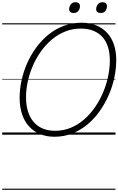

<svg xmlns="http://www.w3.org/2000/svg" viewBox="-20 -1221 1074 1741"><path d="M474 19Q402 19 343.5 -5Q285 -29 243.5 -74.5Q202 -120 180 -185.5Q158 -251 158 -335Q158 -412 175.5 -492Q193 -572 226.5 -648Q260 -724 309 -790.5Q358 -857 420 -907.5Q482 -958 558 -986.5Q634 -1015 720 -1015Q793 -1015 851 -991.5Q909 -968 950 -924.5Q991 -881 1012.5 -818.5Q1034 -756 1034 -677Q1034 -600 1017 -518.5Q1000 -437 966 -359Q932 -281 883.5 -212.5Q835 -144 772.5 -92Q710 -40 635 -10.5Q560 19 474 19ZM480 -35Q556 -35 622 -62.5Q688 -90 743 -138Q798 -186 841.5 -249Q885 -312 915 -383.5Q945 -455 960.5 -529Q976 -603 976 -673Q976 -743 958.5 -797Q941 -851 907 -887.5Q873 -924 824 -943Q775 -962 713 -962Q639 -962 573 -936Q507 -910 451.5 -863.5Q396 -817 352.5 -756.5Q309 -696 278.5 -626Q248 -556 232 -483Q216 -410 216 -339Q216 -266 234 -209.5Q252 -153 286 -114Q320 -75 369 -55Q418 -35 480 -35ZM647 -1103Q630 -1103 618.5 -1111.5Q607 -1120 607 -1138Q607 -1162 622 -1181.5Q637 -1201 665 -1201Q682 -1201 693.5 -1192Q705 -1183 705 -1165Q705 -1141 690.5 -1122Q676 -1103 647 -1103ZM893 -1103Q875 -1103 863.5 -1111.5Q852 -1120 852 -1138Q852 -1162 867 -1181.5Q882 -1201 910 -1201Q927 -1201 938.5 -1192Q950 -1183 950 -1165Q950 -1141 935.5 -1122Q921 -1103 893 -1103ZM0 490H1027V500H0ZM0 -20H1027V0H0ZM0 -505H1027V-500H0ZM0 -1010H1027V-1000H0Z"/></svg>

Font: Playwrite AU TAS Guides
Style: Regular
Weight: 400
Designer: Veronika Burian, José Scaglione
Foundry: TypeTogether
Version: Version 1.003